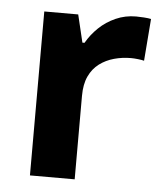

<svg xmlns="http://www.w3.org/2000/svg" viewBox="-45 -596 544 637"><g transform="rotate(5 227.0 -278.0)"><path d="M383 -556Q394 -556 409 -555Q424 -554 433 -552L422 -412Q415 -414 401.5 -415.5Q388 -417 378 -417Q349 -417 322 -409.5Q295 -402 273.5 -386Q252 -370 239.5 -343.5Q227 -317 227 -278V0H78V-546H191L213 -454H220Q236 -482 260 -505Q284 -528 315.5 -542Q347 -556 383 -556Z"/></g></svg>

Font: Noto Sans Devanagari
Style: Bold
Weight: 700
Version: Version 2.003